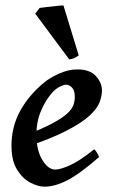

<svg xmlns="http://www.w3.org/2000/svg" viewBox="-20 -680 421 718"><path d="M361.3 -341.3Q361.3 -321.8 352.5 -298.1Q343.8 -274.4 315.2 -247.8Q286.6 -221.2 229.7 -191.7Q172.9 -162.1 77.1 -129.9L73.7 -173.3Q137.2 -198.2 174.6 -218Q211.9 -237.8 230.2 -254.4Q248.5 -271 254.2 -286.4Q259.8 -301.8 259.8 -318.4Q259.8 -341.3 249.5 -352.3Q239.3 -363.3 226.1 -363.3Q218.8 -363.3 204.3 -356.2Q189.9 -349.1 177.7 -336.4Q151.9 -308.1 134 -267.1Q116.2 -226.1 116.2 -176.8Q116.2 -118.2 138.2 -82Q160.2 -45.9 186.5 -45.9Q205.6 -45.9 241.7 -62Q277.8 -78.1 332 -121.6Q337.4 -118.7 343.5 -107.4Q349.6 -96.2 350.6 -92.8Q277.3 -28.8 231 -5.4Q184.6 18.1 146.5 18.1Q123 18.1 94 3.2Q64.9 -11.7 43.9 -45.4Q22.9 -79.1 22.9 -135.7Q22.9 -206.5 55.9 -266.1Q88.9 -325.7 146 -372.1Q166.5 -389.2 201.2 -404.8Q235.8 -420.4 269 -420.4Q316.4 -420.4 338.9 -395.3Q361.3 -370.1 361.3 -341.3ZM274.4 -472.7Q254.9 -458.5 238.8 -458L111.8 -628.9L128.4 -650.4Q135.7 -651.4 154.1 -653.6Q172.4 -655.8 190.9 -657.7Q209.5 -659.7 217.3 -659.7Z"/></svg>

Font: Dai Banna SIL Medium
Style: Italic
Weight: 500
Italic angle: -11°
Designer: Victor Gaultney
Foundry: SIL International
Version: Version 4.000